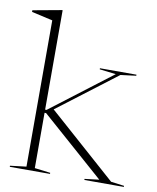

<svg xmlns="http://www.w3.org/2000/svg" viewBox="-91 -807 715 872"><g transform="rotate(10 266.0 -371.0)"><path d="M127 -14 199.5 -5V0H14V-5L88.5 -14V-688.5L-8.5 -710.5V-718L123 -742H127V-283.5H133.5L415 -498L339.5 -507V-512H508V-507L436.5 -498L165 -291.5L479 -13L540 -5V0H358V-5L424.5 -13L134 -269H127Z"/></g></svg>

Font: Newsreader Display ExtraLight
Style: Regular
Weight: 275
Designer: Hugues Gentile
Foundry: Production Type
Version: Version 1.002